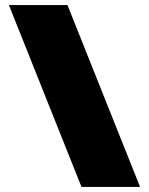

<svg xmlns="http://www.w3.org/2000/svg" viewBox="-20 -734 585 754"><path d="M15 -714H245L530 0H300Z"/></svg>

Font: Prompt Black
Style: Regular
Weight: 900
Designer: Katatrad Team
Foundry: CadsonDemak
Version: Version 1.000